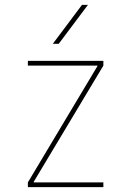

<svg xmlns="http://www.w3.org/2000/svg" viewBox="-20 -770 540 790"><path d="M197.3 -589.8 317.4 -750H341.8L221.7 -589.8ZM380.9 -498V-500H94.7V-519.5H405.3V-500L119.1 -22.5V-19.5H405.3V0H94.7V-19.5Z"/></svg>

Font: Mgen+ 1m thin
Style: Regular
Weight: 100
Designer: [Source Han Sans]
Ryoko NISHIZUKA  (kana & ideographs); Paul D. Hunt (Latin, Greek & Cyrillic); Wenlong ZHANG  (bopomofo
Version: Version 1.059.20150602